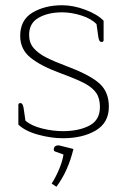

<svg xmlns="http://www.w3.org/2000/svg" viewBox="-20 -517 485 732"><path d="M50 -42V-117Q50 -124 58 -124Q67 -124 70 -105L77 -57Q100 -37 141 -27Q182 -17 220 -17Q280 -17 320.5 -38Q361 -59 361 -109Q361 -142 347 -162.5Q333 -183 303 -199Q273 -215 213 -237Q136 -265 96.5 -297Q57 -329 57 -380Q57 -441 104 -469Q151 -497 217 -497Q260 -497 306 -479.5Q352 -462 375 -438V-364Q375 -357 367 -357Q362 -357 359.5 -361Q357 -365 355 -375L348 -425Q328 -446 290 -458Q252 -470 217 -470Q164 -470 127.5 -449.5Q91 -429 91 -384Q91 -354 108 -334Q125 -314 155 -298.5Q185 -283 241 -262Q325 -230 360 -198Q395 -166 395 -110Q395 -49 345 -19.5Q295 10 220 10Q175 10 125.5 -3.5Q76 -17 50 -42ZM177 183Q194 156 206.5 125.5Q219 95 222 72L191 61Q185 59 185 53Q185 44 191.5 40Q198 36 208 38L260 51Q239 137 195 195Z"/></svg>

Font: Maitree ExtraLight
Style: Regular
Weight: 275
Designer: CadsonDemak Team
Foundry: CadsonDemak
Version: Version 1.003